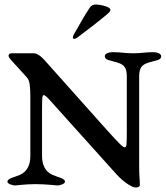

<svg xmlns="http://www.w3.org/2000/svg" viewBox="-20 -823 737 854"><path d="M310 -650C313 -650 319 -652 328 -659C368 -689 418 -727 458 -761C467 -769 471 -773 471 -780C471 -794 421 -803 407 -803C396 -803 387 -800 380 -790C353 -751 333 -711 309 -671C306 -666 304 -660 304 -656C304 -653 306 -650 310 -650ZM167 -129V-332C167 -386 168 -400 174 -400C179 -400 187 -394 203 -376L497 -49C535 -7 571 11 582 11C592 11 602 9 602 -1C602 -28 599 -36 599 -83V-482C599 -540 625 -540 682 -556C691 -559 697 -564 697 -573C697 -585 677 -591 662 -591C628 -591 607 -586 572 -586C536 -586 520 -591 481 -591C466 -591 446 -585 446 -573C446 -564 453 -559 462 -556C519 -540 544 -540 544 -482V-238C544 -178 543 -168 535 -168C527 -168 515 -178 448 -253L183 -550C173 -561 152 -586 130 -586H33C24 -586 18 -583 18 -575C18 -565 38 -547 64 -518L101 -477C112 -464 115 -438 115 -390V-129C115 -91 102 -60 68 -45C46 -35 13 -30 13 -15C13 -5 35 1 46 2C53 2 91 -4 138 -4C186 -4 230 2 237 2C248 1 269 -5 269 -15C269 -30 236 -35 214 -45C180 -60 167 -91 167 -129Z"/></svg>

Font: EB Garamond SC 08
Style: Regular
Weight: 400
Version: Version 0.016